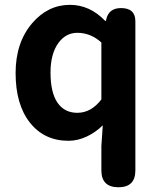

<svg xmlns="http://www.w3.org/2000/svg" viewBox="-20 -581 669 811"><path d="M480.5 210Q408.2 210 408.2 138.7V36.1L414.1 -51.8Q384.8 -22.5 347.7 -4.9Q308.6 13.7 269.5 13.7Q167 13.7 106.4 -63Q45.9 -139.6 45.9 -272.5Q45.9 -401.4 116.2 -483.4Q182.6 -560.5 275.4 -560.5Q359.4 -560.5 423.8 -493.2H427.7L428.7 -499Q439.5 -546.9 491.2 -546.9Q551.8 -546.9 551.8 -491.2V-168V138.7Q551.8 210 480.5 210ZM306.6 -104.5Q365.2 -104.5 408.2 -161.1V-281.2V-401.4Q363.3 -442.4 306.6 -442.4Q257.8 -442.4 226.6 -399.4Q193.4 -353.5 193.4 -274.4Q193.4 -190.4 222.7 -147.5Q252 -104.5 306.6 -104.5Z"/></svg>

Font: Bpmf GenSen Rounded B
Style: B
Weight: 700
Foundry: But Ko
Version: Version 1.320